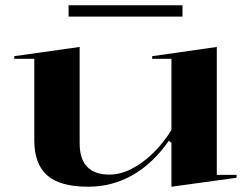

<svg xmlns="http://www.w3.org/2000/svg" viewBox="-20 -693 947 728"><path d="M314 15Q208 15 159 -28Q110 -71 110 -161V-470H34V-480L282 -515V-150Q282 -90 310.5 -60.5Q339 -31 395 -31Q436 -31 478.5 -52.5Q521 -74 560 -112Q599 -150 630 -200V-470H557V-480L802 -515V-30H877V-19L630 15V-152L620 -159Q560 -73 482.5 -29Q405 15 314 15ZM240 -630V-673H672V-630Z"/></svg>

Font: Kalnia SemiExpanded
Style: Regular
Weight: 400
Width: 6
Designer: Frida Medrano
Foundry: Frida Medrano
Version: Version 1.105